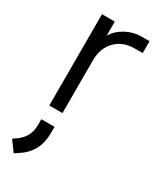

<svg xmlns="http://www.w3.org/2000/svg" viewBox="-199 -565 753 909"><g transform="rotate(30 177.5 -110.5)"><path d="M76 -499H146V-422Q166 -457 206.5 -479Q247 -501 291 -501H335V-436H291Q227 -436 187.5 -395.5Q148 -355 148 -288V0H76ZM2 224 17 214Q47 194 61.5 167.5Q76 141 76 106V75H148V106Q148 162 127 201Q106 240 62 268L43 280Z"/></g></svg>

Font: Stavian Regular
Style: Regular
Weight: 400
Version: Version 1.000; ttfautohint (v1.6)